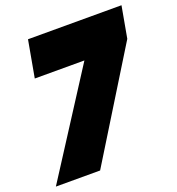

<svg xmlns="http://www.w3.org/2000/svg" viewBox="-150 -823 859 930"><g transform="rotate(-20 279.5 -358.5)"><path d="M97.2 -716.8H579.1L549.8 -554.2L208 0H-20L318.8 -526.9H63Z"/></g></svg>

Font: SVN-Poppins Black
Style: Italic
Weight: 900
Italic angle: -10°
Designer: Ninad Kale (Devanagari), Jonny Pinhorn (Latin)
Foundry: Indian Type Foundry
Version: Version 3.002 2017